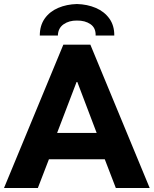

<svg xmlns="http://www.w3.org/2000/svg" viewBox="-25 -944 771 964"><path d="M293 -719.7H428.7L726.6 0H556.6L501 -144.5H220.7L165 0H-4.9ZM548.8 -765.6H455.1Q456.5 -803.7 429.4 -822.5Q402.3 -841.3 361.3 -840.8Q321.8 -841.3 294.2 -822Q266.6 -802.7 265.6 -765.6H174.8Q174.8 -815.9 199.7 -851.1Q224.6 -886.2 267.1 -904.3Q309.6 -922.4 361.3 -923.8Q413.1 -922.4 455.8 -904.3Q498.5 -886.2 523.9 -851.1Q549.3 -815.9 548.8 -765.6ZM460.4 -276.4 363.3 -532.2H359.4L261.7 -276.4Z"/></svg>

Font: Reddit Sans Vanilla ExtraBold
Style: Regular
Weight: 800
Designer: Stephen Hutchings
Foundry: Reddit
Version: Version 1.013